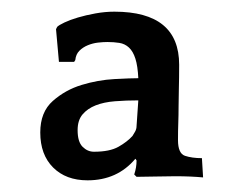

<svg xmlns="http://www.w3.org/2000/svg" viewBox="-20 -678 418 329"><path d="M207 -445Q209 -448 211.5 -452.5Q214 -457 214 -462L217 -506Q196 -506 177 -504.5Q158 -503 144 -497.5Q130 -492 121.5 -482Q113 -472 113 -455Q113 -435 121.5 -426.5Q130 -418 141 -418Q168 -418 183 -426.5Q198 -435 207 -445ZM212 -406Q181 -369 130 -369Q93 -369 71 -391Q49 -413 49 -451Q49 -486 70.5 -505Q92 -524 120 -532.5Q148 -541 176 -542.5Q204 -544 217 -544Q216 -565 212 -577.5Q208 -590 201 -596.5Q194 -603 184.5 -604.5Q175 -606 164 -606Q157 -606 148 -605Q139 -604 130.5 -600.5Q122 -597 116 -591Q110 -585 109 -575L107 -572H81L76 -628L78 -632Q81 -635 90.5 -639.5Q100 -644 113.5 -648Q127 -652 143.5 -655Q160 -658 176 -658Q287 -658 287 -567Q287 -544 286.5 -527Q286 -510 286 -495.5Q286 -481 285.5 -467.5Q285 -454 285 -438Q285 -415 297 -411Q309 -407 326 -407L328 -374Q317 -375 305.5 -375.5Q294 -376 280 -376Q263 -376 245.5 -375.5Q228 -375 214 -375L210 -379Q212 -385 213 -391Q214 -397 214 -403Z"/></svg>

Font: QuattrocentoBold
Style: Bold
Weight: 700
Designer: Pablo Impallari
Foundry: Pablo Impallari, Igino Marini, Branda Gallo
Version: Version 2.000